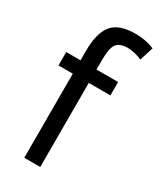

<svg xmlns="http://www.w3.org/2000/svg" viewBox="-189 -808 731 874"><g transform="rotate(30 176.5 -371.0)"><path d="M330.1 -650.9Q315.9 -658.2 294.4 -663.6Q272.9 -668.9 255.9 -668.9Q213.4 -668.9 196.8 -647.2Q180.2 -625.5 180.2 -562V-512.2H293.9V-441.9H180.2V0H96.2V-441.9H21V-512.2H96.2V-562Q96.2 -654.8 131.1 -698.5Q166 -742.2 253.9 -742.2Q309.1 -742.2 353 -723.1Z"/></g></svg>

Font: Lorenzo Sans
Style: Regular
Weight: 400
Foundry: Intel Corporation
Version: Version 1.00; ttfautohint (v1.5)